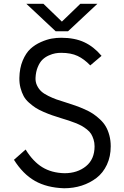

<svg xmlns="http://www.w3.org/2000/svg" viewBox="-20 -986 658 1021"><path d="M54.2 -136.2 116.2 -190.9Q155.3 -127.4 204.8 -96.9Q254.4 -66.4 323.2 -64.9Q391.6 -64.9 437.3 -102.1Q482.9 -139.2 482.9 -208Q482.9 -227.5 477.5 -244.4Q472.2 -261.2 464.6 -273.7Q457 -286.1 442.4 -297.6Q427.7 -309.1 415.3 -316.2Q402.8 -323.2 381.6 -331.8Q360.4 -340.3 346.2 -344.7Q332 -349.1 307.1 -356.9Q277.3 -366.2 257.3 -373Q237.3 -379.9 211.4 -391.1Q185.5 -402.3 168.7 -413.3Q151.9 -424.3 133.8 -440.4Q115.7 -456.5 105.7 -475.1Q95.7 -493.7 89.1 -518.3Q82.5 -543 83 -571.8Q84 -624 100.8 -664.1Q117.7 -704.1 141.8 -726.3Q166 -748.5 197.8 -762.5Q229.5 -776.4 254.9 -780.8Q280.3 -785.2 305.2 -785.2Q377 -785.2 428 -761.5Q479 -737.8 520 -689L460 -638.2Q427.7 -671.9 392.6 -688.5Q357.4 -705.1 305.2 -705.1Q289.6 -705.1 274.2 -702.4Q258.8 -699.7 239.5 -691.2Q220.2 -682.6 205.8 -668.7Q191.4 -654.8 180.9 -629.6Q170.4 -604.5 168.9 -571.8Q168 -549.8 177 -531.2Q186 -512.7 199.5 -500.2Q212.9 -487.8 236.6 -476.1Q260.3 -464.4 280.3 -457.3Q300.3 -450.2 331.1 -440.9Q360.4 -431.6 381.3 -424.3Q402.3 -417 429 -405.3Q455.6 -393.6 474.1 -381.3Q492.7 -369.1 511.7 -351.3Q530.8 -333.5 542.5 -313.5Q554.2 -293.5 561.5 -266.4Q568.8 -239.3 568.8 -208Q568.8 -153.8 548.6 -110.4Q528.3 -66.9 493.4 -40Q458.5 -13.2 414.6 1Q370.6 15.1 320.8 15.1Q229.5 12.2 165.8 -23.9Q102.1 -60.1 54.2 -136.2ZM341.8 -819.8H275.9L120.1 -965.8H210.9L309.1 -871.1L407.2 -965.8H498Z"/></svg>

Font: Junction Regular
Style: Regular
Weight: 500
Designer: Caroline Hadilaksono
Foundry: Caroline Hadilaksono
Version: Version 1.056